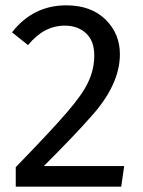

<svg xmlns="http://www.w3.org/2000/svg" viewBox="-20 -699 535 719"><path d="M434 0H39V-73Q173 -211 231 -278.5Q289 -346 309 -389Q333 -437 333 -492Q333 -546 302 -574.5Q271 -603 223 -603Q144 -603 85 -530L25 -578Q104 -679 228 -679Q321 -679 375 -626Q429 -573 429 -496Q429 -380 317 -258Q260 -193 144 -77H445Z"/></svg>

Font: Trujillo
Style: Regular
Weight: 400
Designer: Fira Sans original fonts by bBox Type GmbH, Carrois Corporate GbR, & Edenspiekermann AG / Changes by Cristiano Sobral
Foundry: Fira Sans original fonts by bBox Type GmbH, Carrois Corporate GbR, & Edenspiekermann AG / Changes by Cristiano Sobral
Version: Version 4.301;October 17, 2021;FontCreator 14.0.0.2814 64-bi